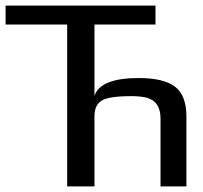

<svg xmlns="http://www.w3.org/2000/svg" viewBox="-33 -669 730 689"><path d="M465 -389Q554 -389 595 -358Q636 -327 636 -250V0H543V-244Q543 -304 495 -318Q472 -324 439 -324Q358 -324 332 -308Q306 -292 306 -252V0H208V-581H-13V-649H525V-581H306V-325Q327 -389 465 -389Z"/></svg>

Font: Gamestation Display
Style: Regular
Weight: 400
Designer: Jonas Hecksher
Foundry: Jonas Hecksher, Playtypeª, e-types AS
Version: Version 1.003